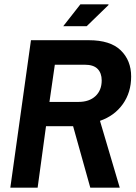

<svg xmlns="http://www.w3.org/2000/svg" viewBox="-20 -873 632 893"><path d="M28 0 124 -686H393Q493 -686 541.5 -639Q590 -592 590 -517Q590 -443 551 -388.5Q512 -334 445 -311L537 0H400L320 -286H194L155 0ZM210 -399H345Q395 -399 424 -426Q453 -453 453 -499Q453 -533 434 -552.5Q415 -572 374 -572H235ZM274 -751 354 -853H484L485 -850L383 -751Z"/></svg>

Font: Archivo Narrow
Style: Bold Italic
Weight: 700
Italic angle: -8°
Designer: Hector Gatti
Foundry: Omnibus-Type
Version: Version 3.002